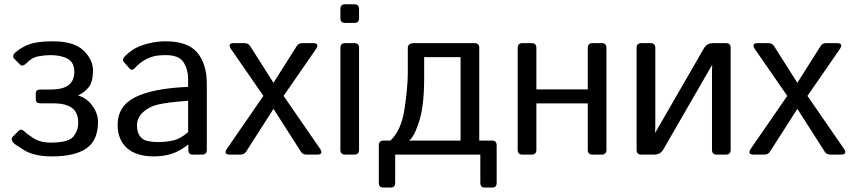

<svg xmlns="http://www.w3.org/2000/svg" viewBox="-20 -711 3925 883"><path d="M40 -55.7Q28.3 -72.3 38.6 -82.5L65.4 -108.9Q79.1 -122.6 96.7 -102.1Q99.6 -98.6 131.8 -76.9Q164.1 -55.2 212.9 -55.2Q293.9 -55.2 316.9 -82.3Q339.8 -109.4 339.8 -146.5Q339.8 -194.3 310.5 -215.1Q281.2 -235.8 227.1 -235.8H166.5Q144.5 -235.8 144.5 -252.9V-282.2Q144.5 -299.3 166.5 -299.3H210.9Q270.5 -299.3 296.1 -320.1Q321.8 -340.8 321.8 -380.4Q321.8 -423.8 291.3 -440.7Q260.7 -457.5 211.9 -457.5Q188.5 -457.5 158.2 -452.4Q127.9 -447.3 105.5 -423.8Q84.5 -401.9 72.3 -414.1L46.4 -439.9Q32.2 -454.1 52.7 -471.7Q79.1 -494.1 115.7 -507.6Q152.3 -521 223.1 -521Q320.3 -521 364 -478.8Q407.7 -436.5 407.7 -386.7Q407.7 -335 388.4 -310.5Q369.1 -286.1 340.3 -272.9V-271.5Q378.9 -260.3 404.8 -224.9Q430.7 -189.5 430.7 -150.4Q430.7 -65.4 377.4 -28.6Q324.2 8.3 219.7 8.3Q137.7 8.3 91.1 -20.5Q44.4 -49.3 40 -55.7Z M521 -136.7Q521 -223.6 602.3 -264.2Q683.6 -304.7 845.2 -311.5V-344.7Q845.2 -390.6 824.5 -424.1Q803.7 -457.5 742.2 -457.5Q703.1 -457.5 679.7 -450Q656.2 -442.4 637 -429.9Q617.7 -417.5 600.1 -397.9Q586.9 -383.3 575.2 -396.5L549.8 -425.8Q539.1 -438 557.1 -455.1Q583 -479.5 607.4 -491.7Q631.8 -503.9 668.2 -512.5Q704.6 -521 742.2 -521Q844.2 -521 887.7 -468.5Q931.2 -416 931.2 -324.7V-22Q931.2 0 909.2 0H865.2Q846.2 0 846.2 -22V-45.9H845.2Q806.6 -15.6 769.8 -3.7Q732.9 8.3 687.5 8.3Q607.4 8.3 564.2 -30Q521 -68.4 521 -136.7ZM609.9 -134.8Q609.9 -104.5 622.6 -86.2Q635.3 -67.9 657.7 -62.7Q680.2 -57.6 704.6 -57.6Q742.2 -57.6 775.9 -64.9Q809.6 -72.3 845.2 -103.5V-247.6Q746.6 -240.2 704.6 -229.7Q662.6 -219.2 636.2 -193.6Q609.9 -168 609.9 -134.8Z M1037.6 0Q1004.9 0 1024.9 -28.8L1191.4 -270L1043.5 -483.9Q1023.4 -512.7 1056.2 -512.7H1104Q1121.6 -512.7 1129.9 -500L1237.8 -330.1L1345.2 -500Q1353 -512.7 1371.1 -512.7H1419.4Q1452.1 -512.7 1432.1 -483.9L1284.2 -270L1450.7 -28.8Q1470.7 0 1438 0H1390.1Q1372.6 0 1364.3 -12.7L1237.8 -210.4L1111.3 -12.7Q1103 0 1085.4 0Z M1567.4 0Q1545.4 0 1545.4 -22V-490.7Q1545.4 -512.7 1567.4 -512.7H1609.4Q1631.3 -512.7 1631.3 -490.7V-22Q1631.3 0 1609.4 0ZM1567.4 -605.5Q1545.4 -605.5 1545.4 -627.4V-669.4Q1545.4 -691.4 1567.4 -691.4H1609.4Q1631.3 -691.4 1631.3 -669.4V-627.4Q1631.3 -605.5 1609.4 -605.5Z M1741.7 151.4Q1722.2 151.4 1722.2 129.4V-42.5Q1722.2 -64.5 1744.1 -64.5H1775.4Q1825.7 -111.3 1840.6 -211.4Q1855.5 -311.5 1855.5 -378.4V-490.7Q1855.5 -512.7 1886.2 -512.7H2162.1Q2184.1 -512.7 2184.1 -490.7V-64.5H2242.2Q2264.2 -64.5 2264.2 -42.5V129.4Q2264.2 151.4 2244.6 151.4H2208.5Q2189 151.4 2189 129.4V0H1797.4V129.4Q1797.4 151.4 1777.8 151.4ZM1861.3 -64.5H2098.1V-448.2H1930.7V-351.6Q1930.7 -223.6 1907.5 -151.9Q1884.3 -80.1 1861.3 -64.5Z M2382.8 0Q2360.8 0 2360.8 -22V-490.7Q2360.8 -512.7 2382.8 -512.7H2424.8Q2446.8 -512.7 2446.8 -490.7V-299.8H2683.1V-490.7Q2683.1 -512.7 2705.1 -512.7H2747.1Q2769 -512.7 2769 -490.7V-22Q2769 0 2747.1 0H2705.1Q2683.1 0 2683.1 -22V-235.4H2446.8V-22Q2446.8 0 2424.8 0Z M2929.7 0Q2907.7 0 2907.7 -22V-490.7Q2907.7 -512.7 2929.7 -512.7H2971.7Q2993.7 -512.7 2993.7 -490.7V-130.4Q2993.7 -115.7 2992.7 -101.1H2993.7L3217.3 -488.8Q3231 -512.7 3259.3 -512.7H3318.4Q3340.3 -512.7 3340.3 -490.7V-22Q3340.3 0 3318.4 0H3276.4Q3254.4 0 3254.4 -22V-382.3Q3254.4 -397 3255.4 -411.6H3254.4L3030.8 -23.9Q3017.1 0 2988.8 0Z M3446.8 0Q3414.1 0 3434.1 -28.8L3600.6 -270L3452.6 -483.9Q3432.6 -512.7 3465.3 -512.7H3513.2Q3530.8 -512.7 3539.1 -500L3647 -330.1L3754.4 -500Q3762.2 -512.7 3780.3 -512.7H3828.6Q3861.3 -512.7 3841.3 -483.9L3693.4 -270L3859.9 -28.8Q3879.9 0 3847.2 0H3799.3Q3781.7 0 3773.4 -12.7L3647 -210.4L3520.5 -12.7Q3512.2 0 3494.6 0Z"/></svg>

Font: Istok
Style: Regular
Weight: 500
Designer: Andrey V. Panov
Foundry: Andrey V. Panov
Version: Version 1.0.3